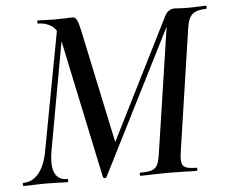

<svg xmlns="http://www.w3.org/2000/svg" viewBox="-47 -679 865 733"><g transform="rotate(-5 385.0 -312.5)"><path d="M463 -12Q493 -12 507.5 -17Q522 -22 529 -36.5Q536 -51 540 -81L615 -582L639 -613L333 -7Q331 -3 326 -3Q321 -3 319 -8L206 -542Q197 -584 174.5 -598.5Q152 -613 123 -613Q121 -613 121 -619Q121 -625 123 -625Q140 -625 149 -624L184 -623L234 -624Q243 -625 255 -625Q266 -625 272 -615Q278 -605 285 -573L382 -116L328 -38L610 -600Q615 -611 625 -618Q635 -625 645 -625Q657 -625 666 -624L702 -623L741 -624Q750 -625 768 -625Q770 -625 770 -619Q770 -613 768 -613Q733 -613 716 -599.5Q699 -586 693 -546L624 -81Q621 -63 621 -50Q621 -27 633 -19.5Q645 -12 678 -12Q681 -12 681 -6Q681 0 678 0Q651 0 635 -1L570 -2L507 -1Q491 0 463 0Q460 0 460 -6Q460 -12 463 -12ZM15 -12Q49 -12 73 -40.5Q97 -69 107 -121L197 -602L218 -600L132 -123Q128 -103 128 -82Q128 -12 183 -12Q186 -12 186 -6Q186 0 183 0Q161 0 149 -1L98 -2L53 -1Q40 0 15 0Q12 0 12 -6Q12 -12 15 -12Z"/></g></svg>

Font: Cormorant Garamond SemiBold
Style: Italic
Weight: 600
Italic angle: -10°
Designer: Christian Thalmann (Catharsis Fonts)
Foundry: Catharsis Fonts
Version: Version 4.000